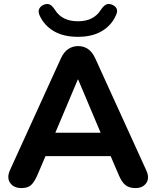

<svg xmlns="http://www.w3.org/2000/svg" viewBox="-20 -947 793 975"><path d="M376 -760Q302 -760 253 -789Q204 -818 181 -869Q172 -890 180 -904Q188 -918 205 -924Q222 -930 234.5 -923Q247 -916 259 -897Q295 -839 376 -839Q456 -839 492 -897Q505 -916 517 -923Q529 -930 547 -924Q564 -918 571.5 -904.5Q579 -891 569 -870Q547 -819 498 -789.5Q449 -760 376 -760ZM89 8Q49 8 31 -19Q13 -46 32 -86L289 -650Q304 -683 326.5 -698Q349 -713 377 -713Q405 -713 427 -698Q449 -683 464 -650L721 -86Q741 -45 723.5 -18.5Q706 8 668 8Q635 8 616.5 -7.5Q598 -23 584 -56L542 -154H211L169 -56Q154 -22 137.5 -7Q121 8 89 8ZM375 -543 261 -273H491L377 -543Z"/></svg>

Font: Chiron GoRound TC
Style: Bold
Weight: 700
Designer: Ryoko NISHIZUKA 西塚涼子 (kana, bopomofo & ideographs); Paul D. Hunt (Latin, Greek & Cyrillic); Sandoll Communications 산돌커뮤니
Foundry: Adobe
Version: Version 1.000;hotconv 1.1.1;makeotfexe 2.6.0